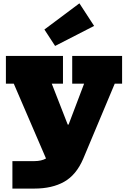

<svg xmlns="http://www.w3.org/2000/svg" viewBox="-20 -892 748 1122"><path d="M402 -565H693.5V-403H650.5L466 36.5Q425.5 130.5 355 170.2Q284.5 210 181 210H52.5V49.5H181Q222 49.5 249.2 34Q276.5 18.5 289 -11.5L365.5 -52L261.5 63.5L60.5 -403H14.5V-565H348V-403H282.5L419.5 -52L303.5 -164H423.5L342.5 -63L471.5 -403H402ZM444 -872.5 530 -740.5 302 -623.5 239.5 -719.5Z"/></svg>

Font: Hepta Slab ExtraLight ExtraBold
Style: Regular
Weight: 800
Version: Version 1.102